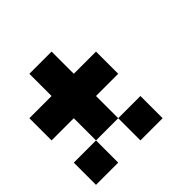

<svg xmlns="http://www.w3.org/2000/svg" viewBox="-132 -757 764 764"><g transform="rotate(-45 250.0 -375.0)"><path d="M0 -375V-500H125V-625H250V-500H375V-375H250V-250H125V-375ZM0 -125V-250H125V-125ZM250 -125V-250H375V-125Z"/></g></svg>

Font: Tiny5
Style: Regular
Weight: 400
Designer: Stefan Schmidt
Foundry: Made with Bits'n'Picas by Kreative Software
Version: Version 1.002; ttfautohint (v1.8.4.7-5d5b)